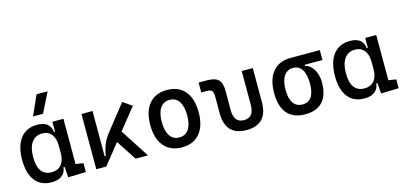

<svg xmlns="http://www.w3.org/2000/svg" viewBox="-69 -1261 3654 1737"><g transform="rotate(-15 1758.0 -392.5)"><path d="M243.2 9.8Q145 9.8 91.1 -58.3Q37.1 -126.5 37.1 -253.9Q37.1 -384.3 92.5 -455.8Q147.9 -527.3 249 -527.3Q309.1 -527.3 341.8 -501.7Q374.5 -476.1 380.9 -423.8H420.9L390.6 -293Q390.6 -362.3 359.6 -400.9Q328.6 -439.5 273.4 -439.5Q209.5 -439.5 174.6 -391.1Q139.6 -342.8 139.6 -253.9Q139.6 -78.1 268.6 -78.1Q326.2 -78.1 358.4 -116.7Q390.6 -155.3 390.6 -224.6V-252L425.8 -93.8H380.9Q377.4 -59.6 359.4 -36.4Q341.3 -13.2 311.8 -1.7Q282.2 9.8 243.2 9.8ZM399.4 4.9 390.6 -119.1V-239.3L494.1 -210V-93.8L565.4 -83V0ZM390.6 -146.5V-517.6H494.1V-175.8ZM233.9 -609.4 316.9 -794.9H420.4L327.6 -609.4Z M756.8 0 738.3 -93.3H777.3Q784.7 -147 804.2 -195.8Q823.7 -244.6 858.4 -288.6L1046.9 -527.3L1131.3 -469.2ZM663.1 0V-517.6H766.6V-52.2L756.8 0ZM1031.7 0 882.3 -228.5 955.1 -296.9 1147.5 0Z M1464.8 9.8Q1357.4 9.8 1297.9 -60.5Q1238.3 -130.9 1238.3 -258.8Q1238.3 -387.2 1297.9 -457.3Q1357.4 -527.3 1464.8 -527.3Q1572.8 -527.3 1632.1 -457.3Q1691.4 -387.2 1691.4 -258.8Q1691.4 -130.9 1632.1 -60.5Q1572.8 9.8 1464.8 9.8ZM1464.8 -83Q1522 -83 1553 -128.9Q1584 -174.8 1584 -258.8Q1584 -343.3 1553 -388.9Q1522 -434.6 1464.8 -434.6Q1407.7 -434.6 1376.7 -388.9Q1345.7 -343.3 1345.7 -258.8Q1345.7 -174.8 1376.7 -128.9Q1407.7 -83 1464.8 -83Z M2070.3 9.8Q1872.6 9.8 1872.6 -200.2V-356.4Q1872.6 -394 1860.4 -409.4Q1848.1 -424.8 1817.9 -424.8H1760.3V-517.6H1837.4Q1914.1 -517.6 1945.1 -487.1Q1976.1 -456.5 1976.1 -380.9V-200.2Q1976.1 -83 2070.3 -83Q2164.1 -83 2164.1 -200.2V-517.6H2267.6V-200.2Q2267.6 9.8 2070.3 9.8Z M2619.6 9.8Q2509.3 9.8 2452.4 -55.9Q2395.5 -121.6 2395.5 -249Q2395.5 -377.4 2454.3 -447.5Q2513.2 -517.6 2619.6 -517.6L2729 -486.8V-413.1Q2760.7 -408.2 2785.4 -382.3Q2810.1 -356.4 2824.5 -316.7Q2838.9 -276.9 2838.9 -229.5Q2838.9 -150.9 2814 -97.7Q2789.1 -44.4 2740.5 -17.3Q2691.9 9.8 2619.6 9.8ZM2619.6 -83Q2674.8 -83 2703.1 -125.2Q2731.4 -167.5 2731.4 -249Q2731.4 -333.5 2702.4 -379.2Q2673.3 -424.8 2619.6 -424.8Q2563.5 -424.8 2533.2 -379.2Q2502.9 -333.5 2502.9 -249Q2502.9 -167.5 2532.5 -125.2Q2562 -83 2619.6 -83ZM2619.6 -424.8V-517.6H2895.5V-424.8Z M3172.9 9.8Q3074.7 9.8 3020.8 -58.3Q2966.8 -126.5 2966.8 -253.9Q2966.8 -384.3 3022.2 -455.8Q3077.6 -527.3 3178.7 -527.3Q3238.8 -527.3 3271.5 -501.7Q3304.2 -476.1 3310.5 -423.8H3350.6L3320.3 -293Q3320.3 -362.3 3289.3 -400.9Q3258.3 -439.5 3203.1 -439.5Q3139.2 -439.5 3104.2 -391.1Q3069.3 -342.8 3069.3 -253.9Q3069.3 -78.1 3198.2 -78.1Q3255.9 -78.1 3288.1 -116.7Q3320.3 -155.3 3320.3 -224.6V-252L3355.5 -93.8H3310.5Q3307.1 -59.6 3289.1 -36.4Q3271 -13.2 3241.5 -1.7Q3211.9 9.8 3172.9 9.8ZM3329.1 4.9 3320.3 -119.1V-239.3L3423.8 -210V-93.8L3495.1 -83V0ZM3320.3 -146.5V-517.6H3423.8V-175.8Z"/></g></svg>

Font: Cascadia Code
Style: Regular
Weight: 400
Designer: Aaron Bell
Foundry: Saja Typeworks
Version: Version 2404.023